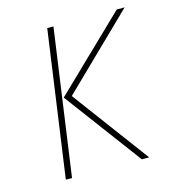

<svg xmlns="http://www.w3.org/2000/svg" viewBox="-85 -589 589 659"><g transform="rotate(-15 210.0 -259.5)"><path d="M164 -519 91 0H69L142 -519ZM417 -519 163 -272 365 0H339L135 -274L389 -519Z"/></g></svg>

Font: Fira Sans Condensed Thin
Style: Italic
Weight: 250
Width: 3
Italic angle: -8°
Designer: Carrois Corporate & Edenspiekermann AG
Foundry: Carrois Corporate GbR & Edenspiekermann AG
Version: Version 4.203